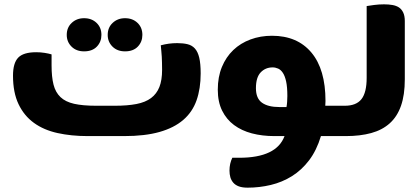

<svg xmlns="http://www.w3.org/2000/svg" viewBox="-20 -628 1928 886"><path d="M510 -140Q568 -140 609.5 -148Q651 -156 677 -175.5Q703 -195 715.5 -226.5Q728 -258 728 -306Q728 -325 727.5 -339.5Q727 -354 726.5 -366.5Q726 -379 724.5 -391.5Q723 -404 722 -419Q741 -424 759.5 -426.5Q778 -429 798 -429Q825 -429 845.5 -424Q866 -419 879.5 -404Q893 -389 899.5 -361.5Q906 -334 906 -289Q906 -219 887 -165Q868 -111 825.5 -74.5Q783 -38 716 -19Q649 0 553 0H384Q309 0 245.5 -14Q182 -28 136.5 -61Q91 -94 65.5 -147.5Q40 -201 40 -279Q40 -337 64 -362Q88 -387 147 -387Q167 -387 186 -384Q205 -381 218 -377V-326Q218 -273 227 -237.5Q236 -202 259 -180Q282 -158 322 -149Q362 -140 424 -140ZM368 -391Q332 -391 310 -413Q288 -435 288 -467Q288 -501 311 -522.5Q334 -544 368 -544Q403 -544 425.5 -522.5Q448 -501 448 -467Q448 -435 427 -413Q406 -391 368 -391ZM557 -391Q521 -391 499 -413Q477 -435 477 -467Q477 -501 500 -522.5Q523 -544 557 -544Q592 -544 614.5 -522.5Q637 -501 637 -467Q637 -435 616 -413Q595 -391 557 -391Z M1246 0Q1190 0 1142.5 -12.5Q1095 -25 1060 -51Q1025 -77 1005 -117.5Q985 -158 985 -214Q985 -273 1004 -319Q1023 -365 1056.5 -397Q1090 -429 1136 -446Q1182 -463 1235 -463Q1352 -463 1417 -385.5Q1482 -308 1482 -162Q1482 -156 1481.5 -150.5Q1481 -145 1481 -140H1557Q1577 -117 1577 -68Q1577 -48 1571 -29Q1565 -10 1558 0H1461Q1441 66 1406.5 111.5Q1372 157 1327 185Q1282 213 1229.5 225.5Q1177 238 1123 238Q1098 238 1082 232Q1066 226 1056.5 215Q1047 204 1043 190Q1039 176 1039 159Q1039 127 1052 100H1084Q1256 100 1293 0ZM1302 -134Q1304 -144 1305 -158Q1306 -172 1306 -185Q1306 -226 1300.5 -251.5Q1295 -277 1285.5 -291.5Q1276 -306 1263.5 -311.5Q1251 -317 1238 -317Q1205 -317 1183 -294Q1161 -271 1161 -221Q1161 -174 1189 -154Q1217 -134 1269 -134Z M1848 -262Q1848 -190 1830.5 -140Q1813 -90 1778.5 -59Q1744 -28 1693 -14Q1642 0 1576 0H1555Q1536 -13 1524 -37Q1512 -61 1512 -90Q1512 -116 1519 -140H1571Q1624 -140 1648 -170.5Q1672 -201 1672 -269V-600Q1683 -602 1706 -605Q1729 -608 1752 -608Q1773 -608 1790.5 -605Q1808 -602 1820.5 -594Q1833 -586 1840.5 -570.5Q1848 -555 1848 -531V-262Z"/></svg>

Font: Baloo Bhaijaan
Style: Regular
Weight: 400
Designer: Devika Bhansali and Ek Type
Foundry: Ek Type
Version: Version 1.443;PS 1.000;hotconv 16.6.51;makeotf.lib2.5.65220;